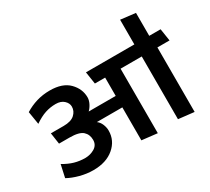

<svg xmlns="http://www.w3.org/2000/svg" viewBox="-169 -1198 1652 1508"><g transform="rotate(-30 656.5 -444.0)"><path d="M729 0V-299H498Q521 -282 533 -253Q545 -224 545 -195Q545 -105 474.5 -45Q404 15 287 15Q227 15 167 -1Q107 -17 62 -42L87 -156Q137 -126 183 -113Q229 -100 278 -100Q326 -100 364.5 -123.5Q403 -147 403 -193Q403 -242 370.5 -271.5Q338 -301 251 -301H156L141 -403H257Q324 -403 356.5 -432.5Q389 -462 389 -503Q389 -534 362 -559Q335 -584 288 -584Q239 -584 193 -569Q147 -554 93 -517L74 -634Q124 -665 180.5 -682Q237 -699 301 -699Q416 -699 474 -640Q532 -581 532 -504Q532 -478 518 -450Q504 -422 484 -403H729V-569H636L619 -680H1058V-904L1193 -888V-680H1296L1313 -569H1203V16L1061 0V-569H869V16Z"/></g></svg>

Font: Palanquin
Style: Bold
Weight: 700
Designer: Pria Ravichandran
Version: Version 1.0.4